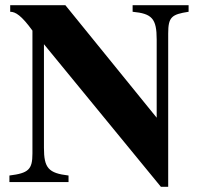

<svg xmlns="http://www.w3.org/2000/svg" viewBox="-20 -696 762 734"><path d="M230 -676H19V-651C39 -651 62 -637 104 -579V-109C104 -48 89 -34 16 -25V0H242V-25C165 -34 148 -54 148 -131V-527L595 18H623V-568C623 -631 636 -641 701 -651V-676H487V-651C561 -644 579 -625 579 -545V-246Z"/></svg>

Font: STIXGeneral
Style: Bold
Weight: 700
Designer: MicroPress Inc., with final additions and corrections provided by Coen Hoffman, Elsevier (retired)
Version: Version 1.1.0